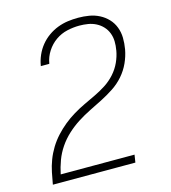

<svg xmlns="http://www.w3.org/2000/svg" viewBox="-110 -832 821 922"><g transform="rotate(-15 300.0 -371.5)"><path d="M39 0V-1Q44 -30 50 -59.5Q56 -89 67 -118Q78 -147 94.5 -174Q111 -201 132.5 -224.5Q154 -248 178.5 -268Q203 -288 230.5 -304.5Q258 -321 286.5 -334.5Q315 -348 343.5 -361.5Q372 -375 399 -392.5Q426 -410 447.5 -434Q469 -458 482 -486.5Q495 -515 500 -544V-545Q504 -567 503.5 -588.5Q503 -610 495.5 -629.5Q488 -649 474 -664Q460 -679 441.5 -688.5Q423 -698 402 -701.5Q381 -705 359 -705Q329 -705 298 -698Q267 -691 240.5 -672.5Q214 -654 196 -626Q178 -598 173 -567L172 -565H130L131 -568Q135 -593 146 -618Q157 -643 174 -664Q191 -685 213.5 -701Q236 -717 261 -726.5Q286 -736 311.5 -739.5Q337 -743 363 -743Q391 -743 417.5 -738.5Q444 -734 467.5 -722Q491 -710 509 -691Q527 -672 536.5 -647Q546 -622 546.5 -594.5Q547 -567 542 -538Q536 -505 521.5 -473Q507 -441 483.5 -414Q460 -387 429.5 -367Q399 -347 367.5 -331Q336 -315 304.5 -299.5Q273 -284 242.5 -264.5Q212 -245 185.5 -220.5Q159 -196 139 -166.5Q119 -137 107 -104.5Q95 -72 88 -38H455L449 0Z"/></g></svg>

Font: Iosevka Extralight Extended
Style: Italic
Weight: 200
Width: 7
Italic angle: -9°
Monospace: yes
Designer: Belleve Invis
Foundry: Belleve Invis
Version: Version 32.5.0; ttfautohint (v1.8.4)